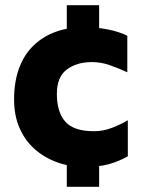

<svg xmlns="http://www.w3.org/2000/svg" viewBox="-20 -716 544 736"><path d="M236 -561V-696H360V-561ZM236 0V-132H360V0ZM306 -76Q249 -76 200 -93.5Q151 -111 113.5 -144Q76 -177 55 -225Q34 -273 34 -335Q34 -402 53 -454Q72 -506 108 -541Q144 -576 193.5 -594Q243 -612 304 -612Q347 -612 391.5 -603.5Q436 -595 468 -579V-439Q433 -455 400 -466.5Q367 -478 332 -478Q274 -478 236 -449.5Q198 -421 198 -356Q198 -286 230.5 -249.5Q263 -213 340 -213Q377 -213 412 -227Q447 -241 470 -255V-117Q435 -97 396.5 -86.5Q358 -76 306 -76Z"/></svg>

Font: Maven Pro ExtraBold
Style: Regular
Weight: 800
Designer: Joe Prince
Foundry: Joe Prince
Version: Version 2.100